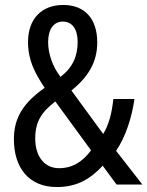

<svg xmlns="http://www.w3.org/2000/svg" viewBox="-20 -744 594 774"><path d="M235 -724C148 -724 93 -668 93 -575C93 -502 119 -452 160 -390C78 -332 36 -273 36 -183C36 -68 96 10 209 10C290 10 344 -22 394 -76L450 0H554L448 -136C487 -193 512 -273 522 -345H437C431 -289 419 -241 396 -204L268 -379C334 -433 372 -491 372 -573C372 -669 321 -724 235 -724ZM233 -657C271 -657 293 -627 293 -575C293 -518 274 -473 224 -434C192 -475 174 -528 174 -574C174 -627 197 -657 233 -657ZM203 -335 347 -138C313 -92 272 -66 218 -66C160 -66 122 -112 122 -186C122 -253 147 -292 203 -335Z"/></svg>

Font: Noto Sans Bengali Condensed
Style: Regular
Weight: 400
Width: 3
Designer: Jelle Bosma - Monotype Design Team
Foundry: Monotype Imaging Inc.
Version: Version 2.003